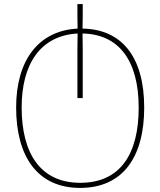

<svg xmlns="http://www.w3.org/2000/svg" viewBox="-20 -670 785 940"><path d="M372 250C583 250 686 97 686 -143C686 -392 576 -527 384 -530C384 -548 385 -566 385 -584V-650H359V-585C359 -567 360 -548 360 -530C167 -520 59 -373 59 -144C59 97 164 250 372 250ZM373 225C178 225 86 81 86 -144C86 -354 176 -496 360 -506C360 -481 359 -456 359 -431V-190H385V-434C385 -458 384 -482 384 -506C559 -503 659 -377 659 -143C659 84 569 225 373 225Z"/></svg>

Font: Noto Sans Georgian Thin
Style: Regular
Weight: 100
Designer: Monotype Design Team, Akaki Razmadze
Foundry: Google LLC
Version: Version 2.005